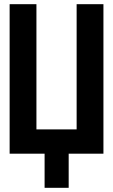

<svg xmlns="http://www.w3.org/2000/svg" viewBox="-20 -734 540 917"><path d="M26 0V-714H154V-116H346V-714H474V0H308V163H193V0Z"/></svg>

Font: Noto Sans Mono ExtraCondensed
Style: Bold
Weight: 700
Width: 2
Designer: Monotype Design Team
Foundry: Monotype Imaging Inc.
Version: Version 2.014